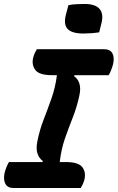

<svg xmlns="http://www.w3.org/2000/svg" viewBox="-25 -948 593 968"><path d="M320 -922Q340 -926 362 -927Q384 -928 402 -928Q455 -928 476.5 -903.5Q498 -879 487 -833L475 -785Q456 -782 434 -780.5Q412 -779 395 -779Q337 -779 315.5 -802.5Q294 -826 308 -877ZM382 0H44Q13 0 2 -21.5Q-9 -43 -2 -76Q7 -109 20 -131H189L191 -136Q172 -150 164 -174Q156 -198 163 -234Q175 -294 195.5 -346.5Q216 -399 235 -453Q254 -507 262 -569H236Q172 -569 152.5 -596Q133 -623 143 -660Q147 -674 151.5 -683Q156 -692 161 -700H499Q531 -700 542 -678.5Q553 -657 545 -624Q536 -591 523 -569H351L348 -564Q368 -551 375.5 -526Q383 -501 375 -466Q362 -406 341.5 -354.5Q321 -303 302.5 -250Q284 -197 276 -131H308Q371 -131 390.5 -104.5Q410 -78 400 -40Q396 -27 391.5 -17.5Q387 -8 382 0Z"/></svg>

Font: Recursive Sn Csl St
Style: Bold Italic
Weight: 700
Italic angle: -15°
Version: Version 1.079;hotconv 1.0.112;makeotfexe 2.5.65598; ttfautoh